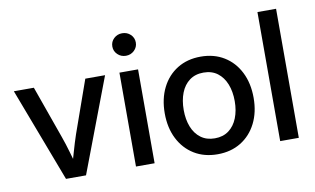

<svg xmlns="http://www.w3.org/2000/svg" viewBox="-77 -898 1747 1066"><g transform="rotate(-10 797.0 -365.0)"><path d="M217.3 0 16.6 -529.3H129.4L234.4 -233.9Q250.5 -189 263.2 -144Q275.9 -99.1 289.1 -54.2H261.2Q274.4 -99.1 287.1 -144Q299.8 -189 314.9 -233.9L419.4 -529.3H530.8L330.1 0Z M611.8 0V-529.3H716.8V0ZM664.1 -615.2Q636.7 -615.2 617.4 -633.8Q598.1 -652.3 598.1 -678.7Q598.1 -705.6 617.4 -723.9Q636.7 -742.2 664.1 -742.2Q691.9 -742.2 711.2 -723.9Q730.5 -705.6 730.5 -678.7Q730.5 -652.3 711.2 -633.8Q691.9 -615.2 664.1 -615.2Z M1070.8 11.7Q995.6 11.7 939.2 -22.9Q882.8 -57.6 851.6 -119.4Q820.3 -181.2 820.3 -262.7Q820.3 -344.7 851.6 -407Q882.8 -469.2 939.2 -503.9Q995.6 -538.6 1070.8 -538.6Q1146 -538.6 1202.4 -503.9Q1258.8 -469.2 1290 -407Q1321.3 -344.7 1321.3 -262.7Q1321.3 -181.2 1290 -119.4Q1258.8 -57.6 1202.4 -22.9Q1146 11.7 1070.8 11.7ZM1070.8 -78.1Q1117.7 -78.1 1149.7 -102.1Q1181.6 -126 1198.2 -167.7Q1214.8 -209.5 1214.8 -262.7Q1214.8 -316.9 1198.2 -358.6Q1181.6 -400.4 1149.7 -424.6Q1117.7 -448.7 1070.8 -448.7Q1024.4 -448.7 992.2 -424.8Q960 -400.9 943.6 -358.9Q927.2 -316.9 927.2 -262.7Q927.2 -209.5 943.6 -167.7Q960 -126 992.2 -102.1Q1024.4 -78.1 1070.8 -78.1Z M1529.8 -727.5V0H1424.8V-727.5Z"/></g></svg>

Font: Inter 24pt Medium
Style: Regular
Weight: 500
Designer: Rasmus Andersson
Foundry: rsms
Version: Version 4.001;git-66647c0bb